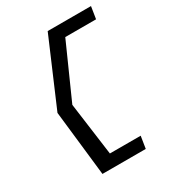

<svg xmlns="http://www.w3.org/2000/svg" viewBox="-168 -702 777 864"><g transform="rotate(-30 220.5 -270.0)"><path d="M70 -269 108 70H333L343 7H183L146 -267L271 -547H431L441 -610H216Z"/></g></svg>

Font: Charger Sport
Style: LitNrwObl
Weight: 300
Designer: Jasper
Foundry: Cannot Into Space Fonts
Version: Version 1.1